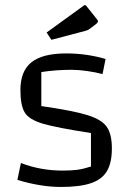

<svg xmlns="http://www.w3.org/2000/svg" viewBox="-20 -727 513 762"><path d="M243 -515Q323 -515 399 -493L387 -433Q361 -440 326.5 -445Q292 -450 264 -450Q202 -450 144 -441V-306Q269 -288 326 -270.5Q383 -253 403.5 -224Q424 -195 424 -138Q424 -81 404.5 -48Q385 -15 341 0Q297 15 222 15Q142 15 49 -13L63 -80Q141 -50 228 -50Q263 -50 286 -53Q309 -56 341 -66V-199Q205 -220 150.5 -236Q96 -252 78.5 -280Q61 -308 61 -370Q61 -445 105 -480Q149 -515 243 -515ZM165 -598 310 -703Q315 -707 317 -707Q320 -707 323 -703L362 -654Q369 -646 369 -643Q369 -639 363 -633L338 -614Q330 -607 317 -604L184 -569Z"/></svg>

Font: Changa Light
Style: Regular
Weight: 300
Designer: Eduardo Rodriguez Tunni
Foundry: Eduardo Rodriguez Tunni
Version: Version 2.002; ttfautohint (v1.5) -l 8 -r 50 -G 110 -x 14 -H